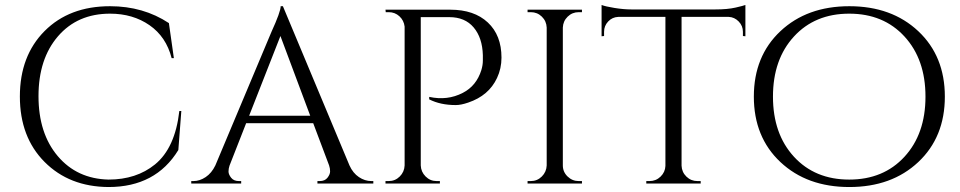

<svg xmlns="http://www.w3.org/2000/svg" viewBox="-20 -739 3863 773"><path d="M423 -714Q557 -714 660 -646L680 -505H671Q649 -591 582 -637.5Q515 -684 423 -684Q292 -684 213.5 -593Q135 -502 135 -352Q135 -202 212.5 -110.5Q290 -19 417 -16Q529 -16 604 -77Q685 -143 702 -292H710L698 -135Q607 14 417 14Q259 13 159.5 -87Q60 -187 60 -350.5Q60 -514 159.5 -614Q259 -714 423 -714Z M1475 -10H1483V0H1258V-10H1267Q1288 -10 1298.5 -23.5Q1309 -37 1309 -49Q1309 -61 1305 -73L1241 -243H971L904 -72Q900 -60 900 -48.5Q900 -37 910.5 -23.5Q921 -10 942 -10H951V0H750V-10H759Q784 -10 808 -26Q832 -42 847 -73L1073 -611Q1110 -692 1110 -714H1119L1387 -73Q1401 -42 1425 -26Q1449 -10 1475 -10ZM983 -273H1229L1109 -594Z M1999 -507Q1999 -463 1981 -425Q1948 -354 1865 -326Q1836 -316 1815 -316Q1753 -316 1708 -339V-349Q1781 -333 1843 -365Q1898 -393 1918 -457Q1924 -477 1924 -495Q1924 -513 1924 -517Q1922 -587 1887 -628.5Q1852 -670 1789 -670H1674V-73Q1675 -47 1693.5 -28.5Q1712 -10 1738 -10H1751V0H1532V-10H1545Q1571 -10 1589.5 -28.5Q1608 -47 1609 -73V-632Q1606 -657 1588 -673.5Q1570 -690 1545 -690H1533L1532 -700H1793Q1889 -700 1944 -648.5Q1999 -597 1999 -507Z M2117 -10Q2143 -10 2161.5 -28.5Q2180 -47 2181 -73V-628Q2180 -654 2161.5 -672Q2143 -690 2117 -690H2104V-700H2323V-690H2310Q2284 -690 2265.5 -672Q2247 -654 2246 -628V-73Q2246 -47 2265 -28.5Q2284 -10 2310 -10H2323V0H2104V-10Z M2971 -611Q2971 -635 2954 -652.5Q2937 -670 2914 -671H2724V-72Q2725 -46 2743.5 -28Q2762 -10 2788 -10H2801V0H2582V-10H2595Q2621 -10 2639.5 -28Q2658 -46 2659 -71V-671H2469Q2445 -670 2428.5 -652.5Q2412 -635 2412 -611V-594L2402 -593V-719Q2417 -713 2454 -707Q2491 -701 2522 -701H2860Q2909 -701 2941.5 -708.5Q2974 -716 2981 -719V-593L2971 -594Z M3122 -613.5Q3229 -714 3399.5 -714Q3570 -714 3677 -613.5Q3784 -513 3784 -350Q3784 -187 3677 -86.5Q3570 14 3399.5 14Q3229 14 3122 -86.5Q3015 -187 3015 -350Q3015 -513 3122 -613.5ZM3176.5 -108Q3261 -16 3399 -16Q3537 -16 3621.5 -108Q3706 -200 3706 -350Q3706 -500 3621.5 -592Q3537 -684 3399 -684Q3261 -684 3176.5 -592Q3092 -500 3092 -350Q3092 -200 3176.5 -108Z"/></svg>

Font: Cinzel Decorative
Style: Regular
Weight: 400
Designer: Natanael Gama
Version: Version 1.002;PS 001.002;hotconv 1.0.56;makeotf.lib2.0.21325